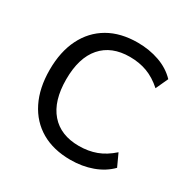

<svg xmlns="http://www.w3.org/2000/svg" viewBox="-162 -865 1014 1026"><g transform="rotate(30 345.0 -352.5)"><path d="M402 9Q297 9 222 -34.5Q147 -78 106.5 -159.5Q66 -241 66 -353Q66 -465 106.5 -546Q147 -627 222 -670.5Q297 -714 402 -714Q474 -714 536 -692Q598 -670 640 -626L605 -550Q559 -591 510.5 -609Q462 -627 404 -627Q291 -627 229.5 -556.5Q168 -486 168 -353Q168 -220 229.5 -149Q291 -78 404 -78Q462 -78 510.5 -96Q559 -114 605 -155L640 -79Q598 -36 536 -13.5Q474 9 402 9Z"/></g></svg>

Font: Nunito Sans 10pt Medium
Style: Regular
Weight: 500
Designer: Vernon Adams
Foundry: Vernon Adams
Version: Version 3.101;gftools[0.9.27]